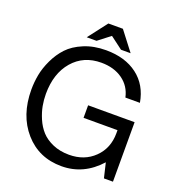

<svg xmlns="http://www.w3.org/2000/svg" viewBox="-160 -1029 1086 1180"><g transform="rotate(20 382.5 -438.5)"><path d="M133 -362Q133 -324 140 -285.5Q147 -247 165 -205Q183 -163 211.5 -131.5Q240 -100 287 -79.5Q334 -59 394 -59Q494 -59 558.5 -122Q623 -185 623 -283V-303H401V-385H705V4H646L623 -93Q519 23 374 23Q226 23 133 -83Q40 -189 40 -357Q40 -405 49 -453.5Q58 -502 83 -555Q108 -608 145.5 -648Q183 -688 246.5 -714.5Q310 -741 390 -741Q515 -741 595.5 -680Q676 -619 695 -508H600Q585 -578 528.5 -618.5Q472 -659 389 -659Q273 -659 203 -577.5Q133 -496 133 -362ZM346 -900H441L537 -775H474L393 -836L314 -775H250Z"/></g></svg>

Font: ColatingCofangSans
Style: Regular
Weight: 400
Foundry: GNU
Version: Version 412.227;June 27, 2022;FontCreator 11.0.0.2412 32-bit